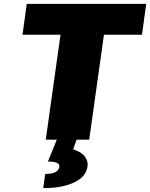

<svg xmlns="http://www.w3.org/2000/svg" viewBox="-20 -720 774 990"><path d="M273 0H216L292 -541H96L118 -700H734L712 -541H516L440 0H375L357 50Q360 51 366 53Q372 55 386 62Q400 69 410 78.5Q420 88 427 104.5Q434 121 431 140Q424 191 362.5 220.5Q301 250 203 250L213 177Q281 177 286 140Q290 113 227 113Z"/></svg>

Font: Fivo Sans Modern ExtBlk
Style: Regular
Weight: 900
Designer: Alexander Slobzheninov
Foundry: Alexander Slobzheninov
Version: 1.0